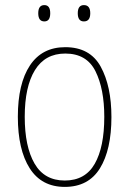

<svg xmlns="http://www.w3.org/2000/svg" viewBox="-20 -723 512 753"><path d="M309 -639Q334 -639 334 -671Q334 -703 309 -703Q285 -703 285 -671Q285 -639 309 -639ZM154 -639Q177 -639 177 -671Q177 -703 154 -703Q130 -703 130 -671Q130 -639 154 -639ZM236 -538Q145 -538 97.5 -466.5Q50 -395 50 -265Q50 -136 96.5 -63Q143 10 234 10Q327 10 372 -63Q417 -136 417 -264Q417 -385 375 -461.5Q333 -538 236 -538ZM236 -513Q320 -513 354.5 -443.5Q389 -374 389 -265Q389 -146 351.5 -80.5Q314 -15 234 -15Q154 -15 115.5 -81.5Q77 -148 77 -265Q77 -383 117 -448Q157 -513 236 -513Z"/></svg>

Font: Noto Sans Display SemiCondensed Thin
Style: Regular
Weight: 250
Width: 4
Designer: Monotype Design team
Foundry: Monotype Imaging Inc.
Version: 1.000